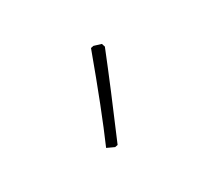

<svg xmlns="http://www.w3.org/2000/svg" viewBox="-51 -749 329 302"><g transform="rotate(-30 113.5 -597.5)"><path d="M133 -674 138 -675 151 -671 153 -665Q129 -605 93 -521L88 -520L75 -526Q99 -581 133 -674Z"/></g></svg>

Font: Alegreya Sans SC Thin
Style: Regular
Weight: 100
Designer: Juan Pablo del Peral
Foundry: Huerta Tipografica
Version: Version 2.007